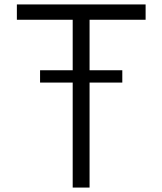

<svg xmlns="http://www.w3.org/2000/svg" viewBox="-20 -845 731 865"><path d="M307.5 0H383.5V-473H531V-528.5H383.5V-756H636V-825H56V-756H307.5V-528.5H160.5V-473H307.5Z"/></svg>

Font: Spartan
Style: Regular
Weight: 400
Designer: Matt Bailey, Mirko Velimirovic
Foundry: Matt Bailey
Version: Version 1.003; ttfautohint (v1.8.3)